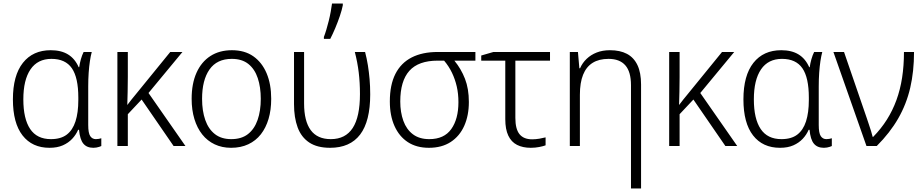

<svg xmlns="http://www.w3.org/2000/svg" viewBox="-20 -826 5226 1086"><path d="M268 -39Q324 -39 357.5 -64.5Q391 -90 407 -139.5Q423 -189 423 -260V-274Q423 -387 386.5 -440Q350 -493 271 -493Q193 -493 152.5 -433.5Q112 -374 112 -264Q112 -154 150.5 -96.5Q189 -39 268 -39ZM260 10Q162 10 107.5 -60Q53 -130 53 -264Q53 -399 109.5 -470.5Q166 -542 267 -542Q326 -542 365 -518Q404 -494 425 -446H428Q431 -468 437.5 -491Q444 -514 453 -532H499Q493 -510 488.5 -480Q484 -450 481.5 -414Q479 -378 479 -337V-119Q479 -73 490.5 -56Q502 -39 522 -39Q530 -39 539 -40.5Q548 -42 553 -44V0Q549 2 541.5 4.5Q534 7 525.5 8.5Q517 10 508 10Q471 10 451.5 -13.5Q432 -37 427 -92H422Q410 -64 388.5 -41Q367 -18 335.5 -4Q304 10 260 10Z M1012 -532 820 -300 1029 0H962L781 -263L703 -180V0H644V-532H703V-391Q703 -347 702 -306.5Q701 -266 700 -232Q713 -249 723.5 -262.5Q734 -276 746 -290L943 -532Z M1514 -267Q1514 -204 1499 -153.5Q1484 -103 1455.5 -66.5Q1427 -30 1384.5 -10Q1342 10 1287 10Q1236 10 1194.5 -9.5Q1153 -29 1124 -65.5Q1095 -102 1079.5 -153Q1064 -204 1064 -267Q1064 -353 1091.5 -414.5Q1119 -476 1170 -509Q1221 -542 1292 -542Q1364 -542 1413 -507.5Q1462 -473 1488 -411.5Q1514 -350 1514 -267ZM1123 -267Q1123 -199 1141 -147.5Q1159 -96 1195.5 -67.5Q1232 -39 1288 -39Q1346 -39 1382.5 -67.5Q1419 -96 1437 -147.5Q1455 -199 1455 -267Q1455 -333 1438 -384Q1421 -435 1385 -464Q1349 -493 1291 -493Q1207 -493 1165 -433Q1123 -373 1123 -267Z M1847 10Q1774 10 1729 -20Q1684 -50 1663.5 -105.5Q1643 -161 1643 -237V-532H1700V-241Q1700 -141 1737.5 -90Q1775 -39 1851 -39Q1934 -39 1975 -102Q2016 -165 2016 -294Q2016 -359 2009 -416.5Q2002 -474 1987 -532H2045Q2055 -494 2061 -456Q2067 -418 2070.5 -378Q2074 -338 2074 -292Q2074 -140 2017 -65Q1960 10 1847 10ZM1812 -617Q1819 -635 1826 -658.5Q1833 -682 1839.5 -708Q1846 -734 1850.5 -759Q1855 -784 1858 -806H1919V-796Q1914 -770 1902.5 -736Q1891 -702 1876.5 -667.5Q1862 -633 1848 -606H1812Z M2632 -249Q2632 -173 2606 -114.5Q2580 -56 2529.5 -23Q2479 10 2406 10Q2336 10 2287 -22Q2238 -54 2211.5 -113Q2185 -172 2185 -252Q2185 -346 2216.5 -408Q2248 -470 2308.5 -501Q2369 -532 2456 -532H2669V-483H2550Q2588 -437 2610 -380.5Q2632 -324 2632 -249ZM2244 -252Q2244 -191 2261.5 -142.5Q2279 -94 2315.5 -66.5Q2352 -39 2408 -39Q2492 -39 2532.5 -96Q2573 -153 2573 -248Q2573 -296 2563.5 -337Q2554 -378 2536.5 -414.5Q2519 -451 2492 -483H2456Q2347 -483 2295.5 -425.5Q2244 -368 2244 -252Z M3091 -532V-483H2895V-159Q2895 -96 2918.5 -67Q2942 -38 2990 -38Q3010 -38 3030.5 -41.5Q3051 -45 3066 -49V-4Q3053 1 3030 5.5Q3007 10 2982 10Q2937 10 2904.5 -6.5Q2872 -23 2855 -59Q2838 -95 2838 -152V-483H2702V-512L2771 -532Z M3430 -542Q3487 -542 3526 -521.5Q3565 -501 3585.5 -458Q3606 -415 3606 -348V240H3549V-344Q3549 -420 3517 -456.5Q3485 -493 3422 -493Q3368 -493 3332 -470.5Q3296 -448 3278 -403Q3260 -358 3260 -290V0H3203V-532H3249L3257 -440H3261Q3274 -470 3298 -493Q3322 -516 3355 -529Q3388 -542 3430 -542Z M4133 -532 3941 -300 4150 0H4083L3902 -263L3824 -180V0H3765V-532H3824V-391Q3824 -347 3823 -306.5Q3822 -266 3821 -232Q3834 -249 3844.5 -262.5Q3855 -276 3867 -290L4064 -532Z M4400 -39Q4456 -39 4489.5 -64.5Q4523 -90 4539 -139.5Q4555 -189 4555 -260V-274Q4555 -387 4518.5 -440Q4482 -493 4403 -493Q4325 -493 4284.5 -433.5Q4244 -374 4244 -264Q4244 -154 4282.5 -96.5Q4321 -39 4400 -39ZM4392 10Q4294 10 4239.5 -60Q4185 -130 4185 -264Q4185 -399 4241.5 -470.5Q4298 -542 4399 -542Q4458 -542 4497 -518Q4536 -494 4557 -446H4560Q4563 -468 4569.5 -491Q4576 -514 4585 -532H4631Q4625 -510 4620.5 -480Q4616 -450 4613.5 -414Q4611 -378 4611 -337V-119Q4611 -73 4622.5 -56Q4634 -39 4654 -39Q4662 -39 4671 -40.5Q4680 -42 4685 -44V0Q4681 2 4673.5 4.5Q4666 7 4657.5 8.5Q4649 10 4640 10Q4603 10 4583.5 -13.5Q4564 -37 4559 -92H4554Q4542 -64 4520.5 -41Q4499 -18 4467.5 -4Q4436 10 4392 10Z M4694 -532H4754L4883 -157Q4888 -142 4894.5 -122.5Q4901 -103 4907 -84.5Q4913 -66 4916 -52H4919Q4964 -98 4996.5 -149.5Q5029 -201 5050.5 -260Q5072 -319 5082.5 -386.5Q5093 -454 5093 -532H5150Q5150 -422 5128.5 -329.5Q5107 -237 5060.5 -156Q5014 -75 4939 0H4881Z"/></svg>

Font: Noto Sans Display Light
Style: Regular
Weight: 300
Designer: Monotype Design Team
Foundry: Monotype Imaging Inc.
Version: Version 2.003